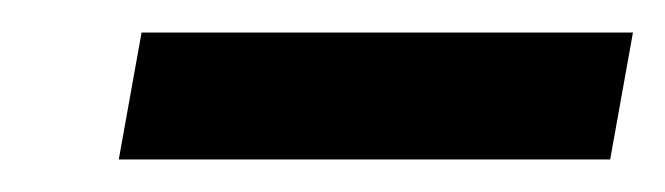

<svg xmlns="http://www.w3.org/2000/svg" viewBox="-20 -717 409 118"><path d="M355 -619H53L67 -697H369Z"/></svg>

Font: Open Sauce Sans Black Italic
Style: Regular
Weight: 900
Italic angle: -10°
Designer: Alfredo Marco Pradil
Foundry: Creative Sauce Fz LLC
Version: Version 1.477